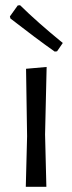

<svg xmlns="http://www.w3.org/2000/svg" viewBox="-20 -717 278 737"><path d="M221 -552C155.7 -605.3 101 -653.7 57 -697L48 -696L18 -654L20 -646C86 -594.7 142.7 -552.3 190 -519L199 -520ZM158 0 153 -201 159 -460 80 -453 84 -194 79 0Z"/></svg>

Font: Alegreya Sans
Style: Regular
Weight: 400
Designer: Juan Pablo del Peral
Foundry: Huerta Tipografica
Version: Version 1.000;PS 001.000;hotconv 1.0.70;makeotf.lib2.5.58329